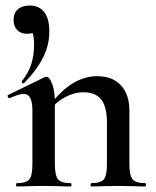

<svg xmlns="http://www.w3.org/2000/svg" viewBox="-20 -673 563 693"><path d="M158 -559Q158 -509 134.5 -463.5Q111 -418 67 -373Q66 -372 64 -372Q61 -372 59.5 -374.5Q58 -377 59 -380Q84 -412 93.5 -443.5Q103 -475 103 -512Q103 -540 97 -554.5Q91 -569 80 -579L117 -586Q118 -569 107.5 -560Q97 -551 79 -551Q55 -551 42 -564.5Q29 -578 29 -601Q29 -626 44.5 -639.5Q60 -653 87 -653Q121 -653 139.5 -629.5Q158 -606 158 -559ZM310 -12Q344 -12 355 -26Q366 -40 366 -81V-231Q366 -287 345.5 -313.5Q325 -340 281 -340Q248 -340 214.5 -322Q181 -304 160 -274L155 -286Q235 -398 331 -398Q386 -398 416.5 -365Q447 -332 447 -274V-81Q447 -40 458.5 -26Q470 -12 504 -12Q507 -12 507 -6Q507 0 504 0Q479 0 464 -1L407 -2L350 -1Q335 0 310 0Q307 0 307 -6Q307 -12 310 -12ZM41 -12Q75 -12 86 -26Q97 -40 97 -81V-272Q97 -304 89.5 -319Q82 -334 65 -334Q50 -334 15 -319H14Q10 -319 8 -324Q6 -329 9 -330L140 -394Q146 -396 147 -396Q158 -396 168 -371Q178 -346 178 -306V-81Q178 -40 189.5 -26Q201 -12 235 -12Q238 -12 238 -6Q238 0 235 0Q210 0 195 -1L138 -2L80 -1Q66 0 41 0Q38 0 38 -6Q38 -12 41 -12Z"/></svg>

Font: Cormorant Garamond SemiBold
Style: Regular
Weight: 600
Designer: Christian Thalmann (Catharsis Fonts)
Foundry: Catharsis Fonts
Version: Version 4.000